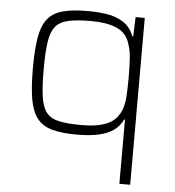

<svg xmlns="http://www.w3.org/2000/svg" viewBox="-52 -566 740 814"><g transform="rotate(5 318.5 -159.0)"><path d="M486 200V-73H482Q468 -43 442 -25.5Q416 -8 378 0Q340 8 289 8Q223 8 182 -3.5Q141 -15 118.5 -44Q96 -73 87 -124Q78 -175 78 -255Q78 -334 86.5 -385.5Q95 -437 117.5 -466Q140 -495 181.5 -506.5Q223 -518 290 -518Q332 -518 371 -512Q410 -506 440.5 -486.5Q471 -467 486 -428H490L493 -510H532V200ZM306 -34Q374 -34 415 -52.5Q456 -71 473 -116Q482 -141 484 -175.5Q486 -210 486 -255Q486 -299 483.5 -335.5Q481 -372 469 -403Q455 -442 414 -459.5Q373 -477 306 -477Q247 -477 210.5 -469Q174 -461 155.5 -438.5Q137 -416 130.5 -372Q124 -328 124 -255Q124 -182 130.5 -138Q137 -94 155.5 -71.5Q174 -49 210.5 -41.5Q247 -34 306 -34Z"/></g></svg>

Font: Saira SemiExpanded ExtraLight
Style: Regular
Weight: 250
Width: 6
Designer: Hector Gatti with collaboration of the Omnibus-Type team
Foundry: Omnibus-Type
Version: Version 1.101